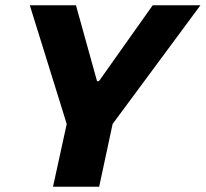

<svg xmlns="http://www.w3.org/2000/svg" viewBox="-20 -708 780 728"><path d="M181 0 233 -238 93 -688H268L348 -400H355L559 -688H740L407 -238L356 0Z"/></svg>

Font: Saira
Style: Bold Italic
Weight: 700
Italic angle: -12°
Designer: Hector Gatti with collaboration of the Omnibus-Type team
Foundry: Omnibus-Type
Version: Version 1.100; ttfautohint (v1.8.3)